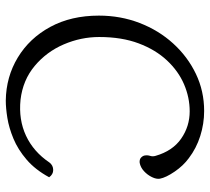

<svg xmlns="http://www.w3.org/2000/svg" viewBox="-51 -669 726 664"><g transform="rotate(90 312.0 -337.0)"><path d="M598 -527Q600 -515 592.5 -499.5Q585 -484 572 -472Q559 -460 543 -457Q532 -456 526 -461Q520 -466 518 -473Q516 -484 519 -493Q522 -502 519 -512Q502 -571 459.5 -600.5Q417 -630 365 -630Q317 -630 271.5 -610.5Q226 -591 189 -551.5Q152 -512 130 -453.5Q108 -395 108 -317Q108 -254 133.5 -194.5Q159 -135 208 -94Q257 -53 325 -45Q394 -38 449.5 -64Q505 -90 542 -145Q552 -158 568 -158Q583 -158 593 -144Q567 -96 532 -66Q497 -36 459.5 -20.5Q422 -5 388 0.5Q354 6 328 6Q246 5 179 -35.5Q112 -76 73 -148Q34 -220 34 -316Q34 -391 59.5 -457Q85 -523 130.5 -573Q176 -623 235.5 -651.5Q295 -680 364 -680Q408 -680 450.5 -666.5Q493 -653 527 -627Q553 -608 573.5 -578Q594 -548 598 -527Z"/></g></svg>

Font: Diphylleia
Style: Regular
Weight: 400
Designer: Minha Hyung
Foundry: JAMO
Version: Version 1.000; ttfautohint (v1.8.4.7-5d5b);gftools[0.9.28]